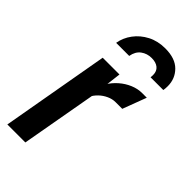

<svg xmlns="http://www.w3.org/2000/svg" viewBox="-226 -773 830 830"><g transform="rotate(45 189.0 -358.0)"><path d="M5 0 92.5 -495.5H195L177.5 -351L115 0ZM171 -335.5 182 -422Q196.5 -446.5 218.8 -466Q241 -485.5 267.8 -496.8Q294.5 -508 321 -508H349.5L308.5 -399H267.5Q248 -399 228.5 -390Q209 -381 194 -366.5Q179 -352 171 -335.5ZM255.5 -715.5Q316.5 -715.5 347.5 -684.2Q378.5 -653 378.5 -607.5Q378.5 -600.5 378 -594Q377.5 -587.5 376.5 -582H298.5Q299 -585.5 299.2 -589Q299.5 -592.5 299.5 -596.5Q299.5 -620 284.5 -632.2Q269.5 -644.5 243.5 -644.5Q215.5 -644.5 194.5 -629Q173.5 -613.5 168 -582H88Q94 -618 116.5 -648.2Q139 -678.5 174.5 -697Q210 -715.5 255.5 -715.5Z"/></g></svg>

Font: Cabin SemiCondensedSemiBold
Style: Italic
Weight: 600
Width: 4
Italic angle: -10°
Designer: Pablo Impallari
Foundry: Pablo Impallari. http://www.impallari.com Igino Marini. http://www.ikern.com
Version: Version 3.001